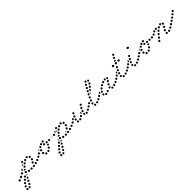

<svg xmlns="http://www.w3.org/2000/svg" viewBox="429 -2360 4465 4465"><g transform="rotate(-45 2661.0 -128.0)"><path d="M48 294Q48 294 48 295Q48 295 48 295Q51 299 56 302Q60 304 65 305Q70 306 75 305Q80 303 84 300Q92 294 94 283Q95 273 89 265Q86 261 82 258Q77 256 73 255Q68 254 63 256Q58 257 54 260H53Q52 261 51 262Q50 263 50 264Q51 269 51 275Q51 285 48 294ZM14 252Q4 248 -6 252Q-15 255 -19 265Q-24 274 -20 284Q-20 285 -19 285Q-18 290 -14 294Q-11 297 -6 299Q-1 301 4 301Q9 301 13 299Q23 295 27 286Q31 276 27 266Q27 266 27 266Q23 257 14 252ZM95 228Q97 238 105 244Q109 247 114 248Q119 249 124 248Q129 247 133 244Q137 241 140 237V236Q146 228 144 218Q142 207 133 202Q125 196 115 198Q105 200 99 209H98Q93 218 95 228ZM44 195Q41 185 32 180Q23 175 13 178Q3 181 -2 190L-3 191Q-5 196 -5 201Q-6 205 -4 210Q-3 215 0 219Q3 223 8 225Q17 230 27 227Q37 224 41 215L42 214Q47 205 44 195ZM132 164Q135 174 145 178Q154 183 164 180Q174 176 178 167L179 166Q183 157 180 147Q177 137 167 133Q158 128 148 131Q138 135 134 144L133 145Q129 154 132 164ZM87 146Q88 141 88 136Q87 131 85 127Q82 122 78 119Q70 113 60 114Q50 115 43 123V124Q40 128 38 132Q37 137 37 142Q38 147 40 152Q43 156 47 159Q55 165 65 164Q75 163 82 155V154Q85 151 87 146ZM214 79Q217 89 213 98L212 99Q208 108 198 111Q188 114 179 110Q170 105 166 95Q163 86 168 77Q168 77 168 77Q178 77 187 73Q195 70 201 64Q201 64 201 64Q202 64 202 64Q211 69 214 79ZM138 92Q140 87 140 82Q140 77 138 73Q136 68 132 64Q125 57 114 57Q104 57 97 65H96Q89 73 89 83Q89 93 96 101Q104 108 114 108Q124 108 132 100Q136 96 138 92ZM194 29Q194 18 187 11Q184 7 179 6Q175 4 170 3Q165 3 160 5Q155 7 152 11H151Q144 18 144 29Q144 39 151 47Q154 50 159 52Q163 54 168 54Q173 54 178 52Q183 50 186 47L187 46Q194 39 194 29ZM215 42Q219 44 224 44Q228 44 232 42Q237 41 241 38Q245 34 247 30V29Q249 26 249 23Q250 20 250 17Q248 16 247 16Q245 17 242 18Q234 22 224 22Q220 22 216 22Q217 25 217 29Q217 36 215 42ZM44 17Q48 7 45 -3Q44 -7 40 -11Q37 -15 33 -17Q28 -19 23 -20Q18 -20 14 -18L8 -17Q-2 -14 -6 -4Q-11 5 -8 15Q-5 25 5 29Q14 34 24 31L29 29Q39 26 44 17ZM428 24Q435 16 435 6Q435 1 433 -3Q431 -8 428 -12Q424 -15 419 -17Q415 -19 410 -19H407Q397 -19 390 -11Q382 -4 382 7Q383 11 384 16Q386 21 390 24Q393 28 398 29Q403 31 408 31H410Q421 31 428 24ZM502 23Q506 20 509 17Q513 13 514 8Q515 3 515 -2Q514 -7 512 -11Q509 -16 505 -19Q501 -22 497 -23Q492 -24 487 -24H484Q474 -22 468 -14Q461 -6 463 4Q463 9 466 14Q468 18 472 21Q476 24 481 25Q485 27 490 26H493Q498 25 502 23ZM336 25Q340 24 345 21Q349 18 351 14Q354 10 355 5Q357 -5 351 -13Q345 -22 335 -24H332Q327 -25 322 -24Q317 -23 313 -20Q309 -17 307 -13Q304 -9 303 -4Q301 6 307 15Q313 23 323 25H326Q331 26 336 25ZM590 -3Q595 -12 592 -22Q591 -27 588 -31Q585 -35 580 -37Q576 -40 571 -40Q566 -41 561 -40L559 -39Q549 -36 544 -27Q539 -18 542 -8Q543 -3 546 1Q549 5 553 7Q558 9 563 10Q568 11 572 9H575Q585 6 590 -3ZM119 -13Q123 -17 124 -21Q126 -26 125 -31Q125 -36 123 -40Q118 -50 108 -53Q98 -56 89 -51L84 -49Q75 -44 72 -34Q68 -24 73 -15Q78 -6 88 -3Q98 1 107 -4L112 -7Q116 -9 119 -13ZM248 -7Q252 -5 257 -5Q262 -5 267 -7Q272 -9 275 -12Q279 -16 281 -20Q283 -25 283 -30Q283 -35 281 -39Q279 -44 276 -48Q275 -48 275 -49Q271 -52 267 -55Q262 -57 257 -57Q252 -57 248 -56Q243 -54 239 -51Q232 -44 231 -33Q230 -23 237 -15Q239 -14 240 -13Q243 -9 248 -7ZM661 -23Q665 -26 667 -31Q669 -36 669 -41Q669 -46 667 -50Q663 -60 654 -64Q644 -68 635 -64L632 -63Q628 -61 624 -58Q621 -55 619 -50Q617 -45 617 -40Q617 -35 618 -31Q622 -21 632 -17Q641 -13 651 -17L653 -18Q658 -20 661 -23ZM189 -58V-59Q193 -63 198 -66Q198 -66 198 -67Q198 -68 199 -69Q199 -74 198 -79Q197 -84 194 -88Q189 -97 178 -98Q168 -100 160 -94L155 -91Q151 -88 148 -84Q146 -80 145 -75Q144 -70 145 -65Q146 -60 149 -56Q154 -48 164 -46Q173 -44 182 -49Q185 -54 189 -58ZM736 -63Q739 -68 740 -72Q740 -77 739 -82Q738 -87 736 -91Q730 -100 720 -102Q709 -103 701 -98L699 -96Q695 -93 692 -89Q689 -85 689 -80Q688 -75 689 -70Q690 -66 693 -62Q698 -53 709 -51Q719 -49 727 -55L729 -56Q733 -59 736 -63ZM502 -83Q501 -78 501 -73Q502 -69 504 -64Q506 -60 510 -57Q518 -50 529 -51Q539 -52 545 -60L546 -61Q549 -64 551 -69Q552 -74 552 -79Q551 -84 549 -88Q546 -93 543 -96Q535 -102 524 -101Q514 -100 507 -92Q504 -88 502 -83ZM256 -98 257 -99Q260 -102 264 -105Q269 -107 274 -107Q279 -107 284 -106Q288 -104 292 -101Q300 -94 300 -84Q301 -73 294 -66V-65Q293 -64 293 -64Q292 -64 292 -63Q292 -63 292 -63Q292 -63 292 -63L291 -64Q285 -70 277 -75Q268 -79 259 -79Q254 -80 250 -79Q250 -84 251 -89Q253 -94 256 -98ZM213 -125Q213 -135 221 -142L225 -146Q229 -149 234 -151Q238 -152 243 -152Q246 -152 249 -151Q252 -150 255 -148Q252 -145 250 -141V-140Q246 -132 245 -123Q245 -121 245 -118Q242 -116 240 -114L239 -113Q234 -107 231 -99Q227 -100 224 -102Q221 -104 219 -107Q212 -115 213 -125ZM349 -132Q351 -137 351 -142Q350 -146 348 -151Q346 -155 342 -159Q335 -166 324 -165Q314 -165 307 -157L306 -156Q303 -153 301 -148Q300 -143 300 -138Q300 -133 302 -129Q305 -124 308 -121Q316 -114 326 -115Q337 -115 344 -123Q347 -127 349 -132ZM543 -140Q543 -135 545 -130Q547 -125 550 -122Q554 -119 559 -117Q568 -113 578 -117Q587 -121 591 -131V-132Q593 -136 593 -141Q593 -146 591 -151Q589 -155 585 -159Q582 -162 577 -164Q568 -168 558 -164Q549 -160 545 -150L544 -149Q543 -145 543 -140ZM403 -183Q405 -187 405 -192Q406 -197 404 -202Q403 -206 399 -210Q393 -218 382 -219Q372 -220 364 -213L363 -212Q360 -209 357 -205Q355 -200 355 -195Q354 -190 356 -186Q357 -181 361 -177Q367 -169 378 -168Q388 -168 396 -174L397 -175Q400 -178 403 -183ZM305 -183Q303 -182 302 -181Q301 -186 301 -190Q302 -195 304 -199V-200Q309 -208 318 -212Q327 -215 336 -212Q333 -205 332 -197Q332 -192 333 -187Q328 -188 323 -188Q313 -187 305 -183ZM552 -199Q555 -195 560 -193Q564 -191 569 -190Q574 -190 579 -192Q589 -195 593 -204Q598 -213 595 -223L594 -224Q593 -229 589 -232Q586 -236 582 -238Q577 -241 572 -241Q567 -241 563 -240Q553 -236 548 -227Q544 -218 547 -208V-207Q549 -203 552 -199ZM462 -223Q465 -226 467 -231Q468 -236 468 -241Q467 -246 465 -250Q460 -259 450 -262Q440 -265 431 -260H430Q421 -255 418 -245Q415 -235 420 -226Q425 -217 435 -214Q445 -211 454 -216H455Q459 -219 462 -223ZM337 -249Q334 -258 338 -268H339Q343 -278 353 -281Q363 -284 372 -279Q382 -275 385 -265Q388 -255 383 -246V-245Q382 -244 382 -243Q381 -242 381 -241Q373 -241 365 -239Q358 -237 353 -233Q352 -233 351 -233Q350 -234 349 -234Q340 -239 337 -249ZM515 -235H514Q509 -235 504 -237Q500 -239 496 -243Q493 -247 491 -251Q489 -256 490 -261Q490 -271 497 -278Q505 -286 515 -285H516Q526 -285 533 -278Q541 -270 540 -260Q540 -258 540 -255Q539 -253 539 -251Q533 -246 529 -240Q526 -237 522 -236Q519 -235 515 -235Z M910 22Q920 18 923 9Q925 4 925 -1Q925 -6 923 -11Q921 -15 917 -19Q914 -22 909 -24Q909 -24 908 -24Q904 -26 899 -26Q894 -26 889 -24Q885 -22 881 -19Q878 -15 876 -11Q872 -1 876 8Q880 18 889 22Q890 22 891 23Q901 26 910 22ZM994 10Q997 6 999 1Q1001 -4 1000 -8Q1000 -13 998 -18Q993 -27 984 -31Q974 -34 965 -30L963 -29Q959 -27 956 -23Q952 -19 951 -15Q949 -10 949 -5Q949 0 952 4Q956 14 966 17Q976 21 985 16L986 15Q991 13 994 10ZM1059 -48Q1061 -53 1060 -58Q1060 -63 1057 -68Q1055 -72 1051 -75Q1043 -82 1033 -81Q1023 -80 1016 -72L1015 -71Q1012 -67 1010 -62Q1009 -57 1009 -52Q1010 -48 1012 -43Q1015 -39 1018 -36Q1026 -29 1037 -30Q1047 -31 1054 -39V-40Q1058 -44 1059 -48ZM840 -40Q848 -34 859 -35Q864 -36 868 -38Q872 -41 875 -45Q878 -48 880 -53Q881 -58 880 -63V-64Q879 -75 871 -81Q862 -87 852 -86Q847 -85 843 -83Q839 -80 836 -76Q832 -72 831 -68Q830 -63 831 -58V-57Q832 -46 840 -40ZM740 -73Q742 -83 736 -92Q733 -96 729 -99Q725 -101 720 -102Q715 -103 710 -102Q706 -101 701 -98V-97Q692 -92 690 -81Q689 -71 695 -63Q700 -54 711 -52Q721 -51 729 -57H730Q739 -63 740 -73ZM800 -109Q802 -113 803 -118Q804 -123 803 -127Q802 -132 799 -136Q793 -145 783 -147Q772 -148 764 -142H763Q755 -136 753 -125Q751 -115 757 -107Q760 -103 765 -100Q769 -97 774 -97Q779 -96 783 -97Q788 -98 792 -101L793 -102Q797 -104 800 -109ZM1097 -114V-115Q1098 -119 1098 -122Q1098 -126 1097 -130Q1091 -129 1085 -129L1084 -130Q1075 -130 1067 -135Q1061 -137 1056 -142Q1054 -140 1052 -137Q1051 -134 1050 -131H1049V-130Q1046 -120 1050 -111Q1055 -102 1065 -98Q1069 -97 1074 -97Q1079 -97 1084 -99Q1088 -102 1091 -105Q1095 -109 1096 -114ZM844 -126Q848 -116 858 -113Q862 -111 867 -111Q872 -111 877 -113Q881 -116 885 -119Q888 -123 890 -127V-129Q894 -138 889 -148Q885 -157 875 -161Q866 -165 856 -160Q847 -156 843 -146V-145Q839 -135 844 -126ZM1255 -148Q1259 -150 1263 -153Q1266 -157 1268 -161Q1270 -166 1270 -171Q1270 -181 1263 -189Q1256 -196 1245 -196H1244Q1239 -196 1234 -194Q1230 -192 1226 -189Q1223 -185 1221 -181Q1219 -176 1219 -171Q1219 -166 1221 -161Q1223 -157 1226 -153Q1230 -150 1234 -148Q1239 -146 1244 -146H1245Q1250 -146 1255 -148ZM1185 -154Q1192 -161 1193 -171Q1193 -176 1191 -181Q1189 -186 1186 -189Q1182 -193 1178 -195Q1173 -197 1168 -197H1167Q1157 -198 1149 -190Q1141 -183 1141 -173Q1141 -168 1143 -163Q1145 -159 1148 -155Q1151 -151 1156 -149Q1160 -147 1165 -147H1167Q1177 -147 1185 -154ZM831 -169Q838 -177 847 -181Q853 -183 859 -184Q856 -187 852 -189Q849 -191 845 -191Q840 -192 835 -191Q830 -190 826 -187V-186Q817 -180 816 -170Q814 -160 820 -152Q820 -151 820 -151Q821 -151 821 -150Q821 -152 822 -153V-154Q825 -163 831 -169ZM1106 -157Q1114 -164 1115 -174Q1115 -179 1114 -184Q1112 -189 1109 -193Q1106 -196 1102 -199Q1097 -201 1092 -202H1091Q1081 -203 1073 -196Q1065 -189 1064 -179Q1063 -174 1065 -169Q1066 -165 1069 -161Q1072 -157 1077 -155Q1081 -152 1086 -152H1088Q1098 -151 1106 -157ZM1026 -167Q1035 -172 1037 -182Q1039 -187 1038 -192Q1037 -197 1035 -201Q1032 -206 1029 -209Q1025 -212 1020 -213L1018 -214Q1009 -216 1000 -211Q990 -206 988 -196Q986 -191 987 -186Q988 -181 990 -177Q993 -173 996 -170Q1000 -167 1005 -165H1007Q1017 -162 1026 -167ZM882 -201Q882 -191 890 -184Q897 -177 908 -177Q918 -178 925 -185L926 -186Q929 -190 931 -194Q932 -198 932 -203Q926 -209 922 -217Q920 -221 919 -225Q911 -229 903 -228Q895 -226 889 -220L888 -219Q881 -211 882 -201ZM942 -227Q938 -236 941 -246Q942 -247 942 -248Q944 -253 947 -256Q951 -260 955 -262Q960 -264 965 -264Q970 -264 974 -262Q984 -259 988 -250Q992 -241 989 -231Q989 -231 988 -231Q980 -226 974 -218Q972 -216 971 -213Q967 -212 964 -213Q960 -213 957 -214Q947 -217 942 -227ZM1009 -258Q1009 -258 1009 -258Q1009 -260 1009 -261Q1009 -263 1010 -265Q1013 -274 1022 -279Q1031 -284 1041 -281Q1042 -281 1043 -280Q1053 -277 1058 -268Q1062 -258 1059 -249Q1056 -241 1049 -236Q1043 -231 1034 -232Q1030 -234 1026 -235H1024Q1022 -236 1020 -236Q1018 -238 1016 -240Q1014 -242 1013 -244Q1012 -251 1009 -258Z M1163 288Q1162 290 1162 292Q1162 292 1162 292Q1162 293 1162 293Q1169 301 1179 302Q1189 303 1197 297L1198 296Q1202 293 1204 289Q1207 284 1207 280Q1208 275 1206 270Q1205 265 1202 261Q1195 253 1185 252Q1175 251 1167 257L1166 258Q1165 259 1164 259Q1164 260 1163 261Q1164 265 1164 268Q1166 278 1163 288ZM1133 255Q1129 252 1124 250Q1124 250 1124 250Q1124 250 1124 250Q1122 250 1121 249Q1117 249 1113 249Q1109 250 1105 252Q1101 254 1098 258Q1094 262 1093 267Q1091 272 1092 277Q1092 281 1095 286Q1095 286 1095 287Q1101 296 1111 299Q1120 302 1130 297Q1134 294 1137 290Q1140 286 1141 282Q1143 277 1142 272Q1141 267 1139 263Q1139 262 1139 262Q1137 258 1133 255ZM1208 224Q1210 235 1218 241Q1222 244 1227 245Q1232 246 1237 245Q1242 245 1246 242Q1250 239 1253 235H1254Q1257 231 1258 226Q1259 221 1258 216Q1257 211 1255 207Q1252 203 1248 200Q1240 194 1230 195Q1219 197 1213 205V206Q1207 214 1208 224ZM1158 207Q1158 202 1157 197Q1156 192 1153 188Q1150 184 1146 181Q1142 179 1137 178Q1132 177 1127 178Q1122 179 1118 182Q1114 185 1112 189L1111 190Q1106 199 1108 209Q1110 219 1119 225Q1128 230 1138 228Q1148 225 1154 217V216Q1157 212 1158 207ZM1251 163Q1253 173 1262 178Q1266 181 1271 181Q1276 182 1281 181Q1286 180 1290 177Q1294 174 1297 170V169Q1302 160 1300 150Q1297 140 1289 135Q1280 129 1270 132Q1260 134 1254 143V144Q1249 153 1251 163ZM1204 140Q1204 130 1196 123Q1192 120 1187 118Q1183 117 1178 117Q1173 117 1168 120Q1164 122 1161 126H1160Q1153 134 1154 144Q1155 155 1163 162Q1166 165 1171 166Q1176 168 1181 168Q1186 167 1190 165Q1195 163 1198 159V158Q1205 151 1204 140ZM1289 97Q1292 107 1301 112Q1311 117 1320 114Q1330 111 1335 102H1336Q1341 93 1338 83Q1335 73 1326 68Q1324 67 1322 66Q1320 65 1318 65Q1312 71 1304 75Q1298 77 1292 78Q1287 87 1289 97ZM1255 95Q1257 90 1256 85Q1256 80 1254 76Q1252 71 1249 68Q1241 61 1231 61Q1221 61 1213 68V69Q1206 77 1206 87Q1206 97 1214 104Q1221 112 1231 111Q1242 111 1249 104V103Q1253 99 1255 95ZM1310 31Q1310 20 1302 13Q1295 6 1285 6Q1274 6 1267 13L1266 14Q1259 21 1259 32Q1259 42 1267 49Q1274 57 1285 56Q1295 56 1302 49L1303 48Q1310 41 1310 31ZM1339 24Q1335 24 1332 24Q1332 27 1332 30Q1332 35 1331 40Q1333 42 1334 43Q1336 44 1338 45Q1347 50 1357 46Q1367 43 1371 34H1372V33Q1373 30 1374 27Q1375 23 1374 20Q1368 19 1362 17Q1360 18 1357 20Q1348 24 1339 24ZM1550 30Q1557 23 1557 12Q1557 7 1555 3Q1553 -2 1549 -5Q1546 -9 1541 -10Q1537 -12 1532 -12H1528Q1518 -12 1511 -4Q1504 3 1504 13Q1504 18 1506 23Q1508 28 1511 31Q1515 34 1520 36Q1524 38 1529 38H1532Q1543 38 1550 30ZM1456 31Q1460 30 1465 27Q1469 25 1472 21Q1474 16 1476 12Q1478 1 1472 -7Q1467 -16 1456 -18L1453 -19Q1448 -20 1444 -19Q1439 -18 1434 -15Q1430 -13 1427 -9Q1425 -5 1424 0Q1421 10 1427 19Q1433 28 1443 30L1446 31Q1451 32 1456 31ZM1614 30 1617 29Q1622 28 1626 26Q1630 23 1633 19Q1636 15 1637 10Q1638 5 1638 0Q1636 -10 1627 -16Q1619 -22 1609 -20L1606 -19Q1595 -18 1589 -9Q1583 -1 1585 9Q1587 20 1595 26Q1604 32 1614 30ZM1714 -2Q1719 -11 1716 -21Q1715 -25 1712 -29Q1709 -33 1704 -36Q1700 -38 1695 -39Q1690 -39 1685 -38L1682 -37Q1672 -34 1667 -25Q1662 -16 1665 -6Q1666 -1 1670 3Q1673 7 1677 9Q1681 11 1686 12Q1691 13 1696 11L1699 10Q1709 7 1714 -2ZM1315 -13Q1313 -18 1313 -23Q1312 -28 1314 -33Q1316 -37 1320 -41Q1323 -44 1326 -46Q1329 -48 1332 -48Q1329 -40 1329 -31Q1328 -21 1332 -12Q1335 -5 1340 1Q1335 2 1330 0Q1324 -2 1320 -5Q1317 -9 1315 -13ZM1369 -4Q1374 -3 1379 -3Q1384 -3 1388 -5Q1393 -7 1396 -10Q1403 -18 1403 -28Q1403 -39 1396 -46Q1395 -47 1394 -47Q1390 -51 1386 -53Q1381 -55 1376 -55Q1371 -55 1367 -53Q1362 -51 1359 -48Q1355 -44 1353 -40Q1351 -35 1351 -30Q1351 -25 1353 -21Q1355 -16 1358 -13Q1360 -11 1361 -10Q1365 -6 1369 -4ZM1787 -22Q1790 -26 1792 -30Q1794 -35 1794 -40Q1794 -45 1792 -49Q1788 -59 1779 -63Q1769 -67 1760 -63L1757 -62Q1752 -60 1749 -57Q1745 -53 1743 -49Q1741 -44 1741 -39Q1741 -34 1743 -30Q1747 -20 1756 -16Q1766 -12 1775 -16L1778 -17Q1783 -19 1787 -22ZM1565 -21Q1564 -29 1567 -35Q1570 -42 1576 -46Q1580 -49 1585 -50Q1590 -51 1595 -50Q1599 -49 1602 -47Q1606 -46 1609 -43Q1607 -42 1605 -42H1602Q1593 -40 1585 -35Q1577 -30 1571 -22Q1570 -20 1568 -18Q1567 -20 1565 -21Q1565 -21 1565 -21ZM1863 -64Q1865 -68 1866 -73Q1867 -78 1866 -82Q1865 -87 1862 -91Q1856 -100 1846 -101Q1835 -103 1827 -97Q1826 -96 1825 -96Q1816 -90 1814 -80Q1813 -69 1818 -61Q1821 -57 1825 -54Q1829 -51 1834 -50Q1839 -49 1844 -50Q1849 -51 1853 -54Q1855 -55 1856 -56Q1860 -59 1863 -64ZM1622 -84Q1621 -79 1621 -74Q1622 -69 1624 -65Q1626 -60 1630 -57Q1634 -54 1639 -53Q1643 -51 1648 -52Q1653 -52 1658 -55Q1662 -57 1665 -61L1666 -62Q1672 -70 1671 -80Q1670 -90 1662 -97Q1654 -103 1644 -102Q1634 -101 1627 -93V-92Q1623 -89 1622 -84ZM1366 -88Q1368 -93 1371 -96L1372 -97Q1379 -105 1389 -105Q1399 -106 1407 -99Q1415 -92 1415 -82Q1416 -72 1409 -64Q1403 -70 1395 -73Q1386 -77 1377 -77Q1371 -78 1365 -76Q1365 -77 1365 -77Q1365 -78 1365 -78Q1365 -83 1366 -88ZM1466 -139Q1465 -150 1457 -157Q1450 -163 1439 -163Q1429 -162 1422 -155L1421 -154Q1414 -146 1415 -136Q1416 -126 1423 -119Q1431 -112 1441 -112Q1452 -113 1459 -121Q1466 -129 1466 -139ZM1662 -132Q1666 -122 1676 -119Q1681 -117 1686 -117Q1691 -118 1695 -120Q1700 -122 1703 -125Q1706 -129 1708 -134Q1712 -144 1708 -154Q1703 -163 1694 -167Q1684 -170 1675 -166Q1665 -161 1662 -152L1661 -151Q1658 -141 1662 -132ZM1228 -153Q1221 -161 1221 -171Q1221 -181 1228 -189Q1236 -196 1246 -196H1250Q1260 -196 1268 -189Q1275 -181 1275 -171Q1275 -161 1268 -153Q1261 -146 1250 -146H1246Q1236 -146 1228 -153ZM1347 -159Q1351 -162 1354 -166Q1357 -170 1357 -175Q1358 -180 1357 -185Q1355 -195 1346 -200Q1338 -206 1327 -204L1323 -203Q1318 -202 1314 -199Q1310 -196 1308 -192Q1305 -188 1304 -183Q1303 -178 1304 -173Q1307 -163 1315 -157Q1324 -152 1334 -154L1338 -155Q1343 -156 1347 -159ZM1520 -190Q1521 -200 1514 -208Q1507 -216 1497 -217Q1487 -217 1479 -211L1478 -210Q1470 -203 1469 -193Q1469 -183 1475 -175Q1482 -167 1493 -166Q1503 -165 1511 -172V-173Q1519 -180 1520 -190ZM1422 -182Q1422 -185 1422 -189Q1423 -192 1424 -195V-196Q1428 -204 1435 -208Q1443 -212 1451 -211Q1448 -203 1447 -195Q1447 -190 1447 -185Q1443 -186 1438 -185Q1430 -185 1422 -182ZM1414 -220Q1420 -225 1426 -229Q1421 -234 1413 -234Q1405 -235 1398 -231L1395 -229Q1386 -225 1383 -215Q1380 -205 1385 -196Q1387 -191 1391 -188Q1395 -185 1400 -184Q1399 -185 1400 -187Q1400 -196 1404 -204V-205Q1408 -213 1414 -220ZM1676 -194Q1686 -190 1696 -194Q1705 -197 1710 -207Q1714 -216 1710 -226V-227Q1707 -236 1697 -241Q1688 -245 1678 -241Q1668 -238 1664 -228Q1660 -219 1663 -209Q1667 -199 1676 -194ZM1581 -229Q1584 -239 1579 -248Q1574 -257 1564 -260Q1554 -263 1545 -258H1544Q1540 -255 1537 -251Q1534 -247 1532 -243Q1531 -238 1532 -233Q1532 -228 1535 -224Q1537 -219 1541 -216Q1545 -213 1550 -212Q1555 -210 1559 -211Q1564 -212 1569 -214Q1578 -219 1581 -229ZM1454 -246Q1451 -256 1455 -266Q1457 -271 1461 -274Q1464 -278 1469 -279Q1474 -281 1479 -281Q1484 -281 1488 -279Q1498 -275 1501 -265Q1505 -255 1501 -246L1500 -245Q1500 -243 1499 -242Q1498 -240 1497 -239Q1488 -240 1479 -237Q1474 -235 1469 -232Q1469 -232 1468 -232Q1468 -232 1467 -233Q1458 -237 1454 -246ZM1630 -234H1629Q1619 -234 1611 -241Q1604 -249 1604 -259Q1603 -269 1611 -277Q1618 -284 1628 -284H1629Q1639 -284 1647 -277Q1654 -270 1654 -260Q1654 -258 1654 -256Q1654 -254 1653 -252Q1648 -246 1644 -239Q1641 -237 1637 -236Q1634 -234 1630 -234Z M2038 13Q2042 10 2043 5Q2045 1 2045 -4Q2045 -9 2043 -14Q2039 -23 2030 -27Q2020 -31 2011 -27H2010Q2005 -25 2001 -21Q1998 -18 1996 -13Q1994 -8 1994 -3Q1994 2 1996 6Q2000 16 2010 19Q2020 23 2029 19H2030Q2035 17 2038 13ZM1951 20Q1961 18 1967 10Q1973 1 1971 -9Q1969 -19 1960 -25Q1960 -25 1960 -25Q1956 -28 1951 -29Q1946 -30 1941 -29Q1936 -29 1932 -26Q1928 -23 1925 -19Q1922 -15 1921 -10Q1920 -5 1921 -1Q1921 4 1924 9Q1927 13 1931 16Q1931 16 1932 17Q1941 22 1951 20ZM2249 14Q2253 10 2255 6Q2257 1 2258 -3Q2258 -8 2256 -13Q2253 -23 2243 -27Q2234 -32 2224 -28H2223Q2218 -26 2215 -23Q2211 -19 2209 -15Q2207 -10 2207 -6Q2206 -1 2208 4Q2212 14 2221 18Q2230 23 2240 19H2241Q2246 17 2249 14ZM2166 -2Q2161 -4 2157 -7Q2154 -11 2152 -15Q2149 -20 2149 -25V-26Q2149 -36 2155 -44Q2162 -51 2173 -52Q2178 -52 2182 -51Q2187 -49 2191 -46Q2193 -44 2194 -42Q2196 -39 2197 -37Q2192 -31 2189 -25Q2184 -16 2184 -6Q2184 -4 2184 -3Q2182 -2 2180 -2Q2178 -1 2175 -1Q2170 -1 2166 -2ZM2327 -29Q2330 -39 2325 -48Q2322 -53 2319 -56Q2315 -59 2310 -61Q2305 -62 2300 -62Q2295 -61 2291 -59L2290 -58Q2281 -53 2278 -43Q2275 -34 2280 -24Q2285 -15 2294 -12Q2304 -9 2314 -14V-15Q2324 -19 2327 -29ZM2107 -33Q2110 -37 2110 -42Q2111 -47 2110 -52Q2108 -56 2105 -60Q2099 -68 2089 -70Q2078 -71 2070 -65L2069 -64Q2061 -58 2060 -47Q2059 -37 2065 -29Q2071 -21 2082 -19Q2092 -18 2100 -25H2101Q2105 -28 2107 -33ZM1918 -64Q1913 -73 1916 -83L1917 -84Q1920 -94 1929 -99Q1938 -103 1948 -100Q1958 -97 1963 -88Q1968 -79 1964 -69V-68Q1962 -63 1958 -58Q1955 -54 1949 -52Q1943 -53 1937 -52Q1936 -51 1935 -51Q1934 -51 1934 -51Q1933 -52 1933 -52Q1923 -55 1918 -64ZM2390 -63Q2392 -67 2393 -72Q2394 -77 2393 -82Q2392 -87 2389 -91Q2383 -100 2373 -101Q2363 -103 2354 -97H2353Q2345 -91 2343 -81Q2341 -70 2347 -62Q2353 -53 2363 -52Q2374 -50 2382 -56H2383Q2387 -59 2390 -63ZM1866 -73Q1868 -83 1862 -92Q1860 -96 1855 -99Q1851 -101 1846 -102Q1842 -103 1837 -102Q1832 -101 1828 -98H1827Q1818 -92 1816 -82Q1815 -71 1820 -63Q1823 -59 1827 -56Q1832 -53 1836 -52Q1841 -52 1846 -53Q1851 -54 1855 -56L1856 -57Q1865 -63 1866 -73ZM2148 -120Q2147 -120 2146 -121Q2145 -121 2144 -121Q2139 -121 2134 -119Q2130 -117 2126 -114L2125 -113Q2118 -106 2118 -95Q2118 -85 2125 -78Q2130 -72 2138 -70Q2146 -69 2153 -72Q2150 -77 2148 -82Q2144 -91 2144 -100Q2144 -109 2147 -118V-119Q2148 -120 2148 -120ZM2168 -91Q2173 -81 2182 -77Q2187 -76 2192 -76Q2197 -76 2201 -78Q2206 -80 2209 -83Q2213 -87 2215 -92V-93Q2219 -102 2215 -112Q2210 -121 2201 -125Q2196 -127 2191 -127Q2186 -127 2182 -125Q2177 -123 2174 -119Q2170 -115 2168 -111V-110Q2164 -100 2168 -91ZM1878 -126Q1879 -136 1886 -143H1887Q1891 -147 1896 -148Q1901 -150 1906 -149Q1910 -149 1915 -146Q1919 -144 1922 -141Q1923 -136 1925 -131Q1926 -127 1928 -123Q1928 -123 1928 -123Q1928 -123 1928 -122Q1923 -121 1919 -119Q1910 -114 1904 -106Q1901 -103 1899 -99Q1894 -100 1890 -102Q1886 -104 1883 -108Q1877 -116 1878 -126ZM1946 -139Q1949 -129 1959 -124Q1968 -120 1978 -123Q1987 -127 1992 -136V-137Q1997 -146 1993 -156Q1990 -166 1981 -170Q1971 -175 1961 -171Q1952 -168 1947 -159V-158Q1942 -148 1946 -139ZM2199 -173Q2198 -168 2200 -163Q2201 -158 2204 -155Q2208 -151 2212 -149Q2221 -144 2231 -147Q2241 -150 2246 -159V-160Q2249 -164 2249 -169Q2249 -174 2248 -179Q2246 -184 2243 -188Q2240 -191 2236 -194Q2227 -199 2217 -195Q2207 -192 2202 -183L2201 -182Q2199 -178 2199 -173ZM1981 -209Q1984 -199 1993 -194Q2002 -188 2012 -191Q2022 -194 2027 -203V-204Q2032 -213 2029 -223Q2027 -233 2018 -238Q2009 -243 1999 -240Q1989 -238 1984 -228H1983Q1978 -218 1981 -209ZM2241 -232Q2242 -222 2250 -215Q2258 -209 2269 -210Q2279 -211 2285 -220H2286Q2292 -229 2291 -239Q2290 -249 2282 -256Q2274 -262 2263 -261Q2253 -259 2247 -251L2246 -250Q2240 -242 2241 -232Z M2514 25Q2523 21 2527 11Q2529 6 2528 1Q2528 -4 2526 -8Q2524 -13 2521 -16Q2517 -20 2512 -21Q2512 -21 2512 -21Q2503 -25 2493 -21Q2484 -17 2480 -8Q2478 -3 2478 2Q2478 7 2480 11Q2482 16 2485 19Q2489 23 2493 25Q2494 25 2494 25Q2504 29 2514 25ZM2601 7Q2606 -2 2603 -12Q2600 -22 2591 -27Q2582 -32 2572 -29H2571Q2561 -26 2556 -17Q2551 -8 2554 2Q2555 7 2558 11Q2562 14 2566 17Q2570 19 2575 20Q2580 20 2585 19H2586Q2596 16 2601 7ZM2668 -20Q2671 -24 2673 -29Q2674 -34 2673 -39Q2673 -44 2670 -48Q2668 -52 2664 -55Q2660 -58 2655 -60Q2651 -61 2646 -60Q2641 -60 2636 -57Q2627 -52 2624 -42Q2621 -32 2626 -23Q2631 -14 2641 -11Q2651 -8 2660 -14H2661Q2665 -16 2668 -20ZM2467 -43Q2463 -46 2460 -50Q2458 -54 2457 -59Q2456 -64 2457 -69V-70Q2459 -80 2467 -86Q2476 -91 2486 -89Q2491 -88 2495 -86Q2499 -83 2502 -79Q2505 -75 2506 -70Q2507 -65 2506 -60V-59Q2505 -55 2503 -52Q2501 -48 2498 -46Q2491 -45 2484 -42Q2481 -41 2479 -39Q2478 -39 2477 -39Q2477 -39 2476 -40Q2471 -41 2467 -43ZM2738 -73Q2739 -83 2733 -91Q2727 -100 2717 -102Q2707 -103 2698 -97Q2689 -91 2688 -81Q2686 -71 2692 -62Q2695 -58 2699 -55Q2703 -53 2708 -52Q2713 -51 2718 -52Q2723 -53 2727 -56Q2736 -62 2738 -73ZM2393 -73Q2395 -83 2389 -92Q2383 -100 2373 -102Q2363 -104 2354 -98V-97Q2345 -92 2343 -81Q2342 -71 2348 -63Q2353 -54 2364 -52Q2374 -51 2382 -57H2383Q2391 -63 2393 -73ZM2455 -120Q2456 -130 2450 -138Q2446 -142 2442 -145Q2438 -147 2433 -148Q2428 -148 2423 -147Q2418 -146 2414 -143V-142Q2406 -136 2404 -126Q2403 -115 2410 -107Q2413 -103 2417 -101Q2421 -98 2426 -98Q2431 -97 2436 -99Q2441 -100 2445 -103Q2453 -110 2455 -120ZM2481 -127Q2485 -118 2495 -114Q2499 -112 2504 -112Q2509 -112 2514 -114Q2518 -116 2522 -120Q2525 -123 2527 -128V-129Q2531 -138 2527 -148Q2523 -157 2513 -161Q2509 -163 2504 -163Q2499 -163 2494 -161Q2489 -159 2486 -155Q2483 -151 2481 -147V-146Q2477 -136 2481 -127ZM2511 -199Q2514 -189 2524 -184Q2528 -182 2533 -182Q2538 -182 2543 -184Q2547 -185 2551 -189Q2555 -192 2557 -196V-197Q2562 -206 2558 -216Q2555 -226 2545 -230Q2536 -235 2526 -231Q2516 -228 2512 -218Q2507 -208 2511 -199ZM2617 -293Q2620 -292 2622 -289Q2629 -282 2629 -271Q2628 -261 2621 -254H2620Q2617 -251 2614 -249Q2610 -247 2606 -247Q2609 -250 2610 -254H2611Q2615 -262 2616 -271Q2617 -281 2614 -290Q2613 -293 2612 -296Q2612 -296 2612 -296Q2615 -295 2617 -293ZM2544 -268Q2548 -258 2557 -253Q2566 -249 2576 -252Q2586 -255 2590 -264L2591 -265Q2596 -274 2592 -284Q2589 -294 2580 -298Q2576 -301 2571 -301Q2566 -301 2561 -300Q2556 -298 2553 -295Q2549 -292 2546 -288V-287Q2541 -278 2544 -268ZM2684 -326Q2684 -315 2676 -308V-307Q2669 -300 2658 -300Q2648 -300 2641 -307Q2640 -308 2639 -308Q2639 -309 2638 -310Q2643 -314 2646 -320Q2651 -328 2652 -337Q2653 -343 2652 -350Q2658 -351 2665 -350Q2671 -348 2676 -343Q2684 -336 2684 -326ZM2580 -346Q2579 -341 2580 -336Q2582 -331 2585 -327Q2588 -323 2592 -321Q2601 -316 2611 -319Q2621 -322 2626 -331H2627Q2629 -336 2630 -341Q2630 -346 2629 -350Q2627 -355 2624 -359Q2621 -363 2617 -365Q2608 -370 2598 -367Q2588 -365 2583 -356V-355Q2580 -351 2580 -346ZM2736 -383Q2735 -393 2728 -400Q2720 -407 2709 -406Q2699 -405 2692 -398V-397Q2685 -389 2686 -379Q2686 -369 2694 -362Q2702 -355 2712 -356Q2722 -356 2729 -364L2730 -365Q2737 -372 2736 -383ZM2618 -403Q2621 -393 2630 -388Q2639 -382 2649 -385Q2659 -388 2664 -397Q2669 -406 2667 -416Q2664 -426 2655 -432Q2651 -434 2646 -435Q2641 -435 2636 -434Q2631 -433 2627 -430Q2623 -427 2621 -422H2620Q2615 -413 2618 -403ZM2783 -445Q2781 -456 2773 -461Q2764 -467 2754 -465Q2744 -464 2738 -455L2737 -454Q2732 -446 2734 -436Q2735 -425 2744 -420Q2753 -414 2763 -416Q2773 -418 2779 -426V-427Q2785 -435 2783 -445ZM2656 -469Q2659 -459 2668 -454Q2677 -449 2687 -452Q2697 -454 2702 -463V-464Q2707 -473 2704 -483Q2702 -493 2693 -498Q2684 -503 2674 -500Q2664 -498 2659 -489L2658 -488Q2653 -479 2656 -469ZM2798 -531Q2789 -537 2779 -536Q2777 -535 2776 -535Q2774 -534 2773 -534Q2772 -531 2772 -528Q2770 -518 2764 -510Q2762 -507 2759 -504Q2762 -495 2770 -489Q2778 -484 2788 -486Q2798 -487 2804 -496Q2810 -504 2808 -515Q2806 -525 2798 -531ZM2704 -551Q2701 -547 2700 -542Q2699 -537 2700 -532Q2701 -527 2704 -523Q2707 -519 2711 -516Q2715 -513 2720 -512Q2724 -511 2729 -512Q2734 -513 2738 -516H2739Q2743 -519 2746 -523Q2749 -527 2750 -532Q2751 -537 2750 -542Q2749 -547 2746 -551Q2740 -560 2730 -562Q2720 -564 2712 -558H2711Q2707 -555 2704 -551Z M2873 30Q2878 28 2881 24Q2885 20 2886 16Q2888 11 2888 6Q2887 -4 2880 -11Q2872 -18 2862 -18H2861Q2851 -17 2844 -10Q2837 -2 2838 8Q2838 13 2840 18Q2842 22 2846 26Q2849 29 2854 31Q2859 32 2864 32Q2869 32 2873 30ZM3077 28Q3081 27 3085 23Q3089 20 3091 16Q3093 11 3094 6Q3095 -4 3088 -12Q3081 -20 3071 -21H3070Q3065 -21 3061 -19Q3056 -18 3052 -15Q3048 -11 3046 -7Q3044 -3 3044 2Q3043 13 3049 21Q3056 28 3066 29H3067Q3072 30 3077 28ZM3159 11Q3163 7 3165 3Q3168 -2 3168 -7Q3168 -12 3167 -16Q3164 -26 3154 -31Q3145 -35 3135 -32Q3130 -30 3126 -27Q3123 -24 3120 -19Q3118 -15 3118 -10Q3117 -5 3119 0Q3122 9 3131 14Q3141 19 3151 15Q3156 14 3159 11ZM2959 -8Q2962 -18 2957 -27Q2954 -31 2951 -34Q2947 -37 2942 -39Q2937 -40 2932 -40Q2927 -39 2923 -37Q2913 -32 2910 -22Q2907 -12 2912 -3Q2915 2 2919 5Q2922 8 2927 9Q2932 11 2937 10Q2942 10 2946 7H2947Q2956 2 2959 -8ZM2792 -12Q2785 -19 2784 -30Q2784 -35 2786 -40Q2787 -44 2791 -48Q2794 -52 2799 -54Q2803 -56 2808 -56Q2819 -56 2826 -49Q2834 -42 2834 -32Q2834 -32 2834 -31Q2834 -31 2834 -31Q2831 -28 2828 -25Q2821 -18 2818 -8Q2817 -8 2817 -7Q2816 -6 2814 -6Q2812 -6 2810 -6Q2800 -5 2792 -12ZM3232 -22Q3235 -26 3237 -30Q3238 -35 3238 -40Q3237 -45 3235 -49Q3233 -54 3229 -57Q3225 -60 3220 -62Q3216 -63 3211 -63Q3206 -63 3201 -60Q3192 -55 3189 -46Q3185 -36 3190 -26Q3192 -22 3196 -19Q3200 -16 3205 -14Q3209 -13 3214 -13Q3219 -13 3224 -16Q3229 -18 3232 -22ZM3013 -24Q3008 -27 3006 -31Q3003 -35 3002 -40Q3001 -45 3002 -50Q3005 -60 3013 -66Q3022 -72 3032 -69Q3037 -68 3041 -65Q3045 -63 3048 -58Q3051 -54 3051 -50Q3052 -45 3051 -40Q3044 -37 3038 -32Q3031 -27 3027 -20Q3026 -20 3024 -20Q3023 -20 3021 -20Q3017 -21 3013 -24ZM3302 -73Q3304 -83 3298 -91Q3295 -95 3291 -98Q3287 -101 3282 -101Q3277 -102 3272 -101Q3267 -100 3263 -97Q3255 -91 3253 -81Q3251 -71 3257 -62Q3260 -58 3264 -55Q3268 -53 3273 -52Q3278 -51 3283 -52Q3288 -53 3292 -56Q3301 -62 3302 -73ZM2727 -57H2728Q2732 -60 2734 -64Q2737 -68 2738 -73Q2739 -78 2738 -83Q2737 -87 2734 -92Q2728 -100 2718 -102Q2708 -104 2699 -98Q2695 -95 2692 -90Q2689 -86 2688 -81Q2688 -76 2689 -72Q2690 -67 2692 -63Q2698 -54 2709 -52Q2719 -51 2727 -56ZM2804 -96Q2807 -86 2816 -81Q2825 -76 2835 -79Q2845 -82 2850 -91H2851Q2856 -100 2853 -110Q2850 -120 2841 -125Q2832 -130 2822 -127Q2812 -125 2807 -116V-115Q2802 -106 2804 -96ZM3034 -117Q3034 -112 3035 -107Q3036 -102 3039 -98Q3042 -94 3046 -92Q3055 -86 3065 -88Q3075 -91 3080 -100H3081Q3083 -104 3084 -109Q3085 -114 3084 -119Q3082 -124 3080 -128Q3077 -132 3072 -134Q3064 -140 3054 -137Q3043 -135 3038 -126Q3035 -122 3034 -117ZM2795 -136Q2788 -143 2780 -144Q2771 -145 2763 -140Q2758 -137 2756 -133Q2753 -129 2752 -124Q2751 -120 2751 -115Q2752 -110 2755 -106Q2759 -99 2767 -96Q2774 -93 2782 -95Q2781 -102 2782 -110Q2783 -119 2787 -127H2788Q2791 -132 2795 -136ZM2852 -162Q2851 -152 2858 -144Q2865 -137 2876 -136Q2886 -136 2894 -142V-143Q2902 -150 2902 -160Q2903 -170 2896 -178Q2889 -186 2878 -186Q2868 -187 2860 -180Q2852 -173 2852 -162ZM3076 -171Q3078 -161 3087 -155Q3095 -150 3106 -152Q3116 -154 3121 -162L3122 -163Q3127 -171 3125 -181Q3123 -192 3115 -197Q3106 -203 3096 -201Q3086 -199 3080 -190Q3074 -181 3076 -171ZM2914 -212Q2911 -202 2916 -193Q2922 -184 2932 -181Q2942 -179 2951 -184Q2955 -187 2958 -191Q2961 -195 2962 -200Q2964 -205 2963 -209Q2962 -214 2960 -219Q2954 -228 2944 -230Q2934 -233 2925 -227Q2916 -222 2914 -212ZM3116 -247V-248Q3121 -257 3131 -259Q3141 -262 3150 -257Q3154 -255 3157 -251Q3160 -247 3162 -242Q3163 -238 3162 -233Q3162 -228 3159 -223Q3156 -216 3149 -213Q3142 -209 3134 -210Q3131 -213 3127 -216Q3122 -219 3117 -221Q3113 -227 3112 -234Q3112 -241 3116 -247ZM2989 -257Q2985 -254 2983 -249Q2981 -244 2981 -239Q2981 -235 2983 -230Q2986 -220 2996 -216Q3005 -212 3015 -215V-216Q3025 -219 3029 -229Q3033 -238 3030 -248Q3026 -258 3016 -262Q3007 -266 2997 -262Q2992 -260 2989 -257ZM3080 -231H3079Q3069 -231 3062 -238Q3054 -246 3054 -256Q3054 -266 3062 -274Q3069 -281 3079 -281H3080Q3087 -281 3093 -277Q3099 -273 3102 -267Q3099 -263 3096 -258Q3091 -250 3090 -241Q3090 -237 3090 -233Q3087 -232 3085 -232Q3082 -231 3080 -231Z M3459 22Q3468 16 3470 6Q3470 1 3469 -4Q3468 -9 3465 -13Q3462 -17 3458 -20Q3454 -22 3449 -23Q3439 -25 3430 -19Q3422 -13 3420 -3Q3419 2 3421 7Q3422 12 3425 16Q3427 20 3432 23Q3436 25 3441 26Q3451 28 3459 22ZM3541 3Q3546 -6 3543 -16Q3541 -21 3538 -25Q3535 -28 3530 -31Q3526 -33 3521 -33Q3516 -34 3511 -32Q3501 -29 3496 -20Q3492 -11 3495 -1Q3496 4 3500 8Q3503 12 3507 14Q3512 16 3517 17Q3522 17 3526 15Q3536 12 3541 3ZM3599 -16Q3604 -18 3607 -22Q3610 -26 3612 -30Q3613 -35 3613 -40Q3612 -45 3610 -49Q3605 -59 3595 -62Q3585 -65 3576 -60Q3572 -58 3569 -54Q3565 -50 3564 -45Q3562 -41 3563 -36Q3563 -31 3566 -26Q3570 -17 3580 -14Q3590 -11 3599 -16ZM3380 -31Q3373 -38 3373 -49Q3373 -54 3375 -58Q3377 -63 3381 -66Q3384 -70 3389 -72Q3393 -74 3398 -74Q3403 -74 3408 -72Q3412 -70 3416 -66Q3419 -63 3421 -58Q3423 -53 3423 -49V-48Q3423 -46 3423 -44Q3422 -42 3422 -40Q3419 -39 3417 -37Q3410 -32 3405 -24Q3403 -24 3402 -24Q3400 -24 3398 -24Q3388 -24 3380 -31ZM3676 -73Q3678 -83 3672 -91Q3669 -95 3665 -98Q3661 -101 3656 -102Q3651 -102 3646 -101Q3642 -100 3638 -97H3637Q3629 -91 3627 -81Q3625 -71 3631 -63Q3634 -58 3638 -56Q3643 -53 3647 -52Q3652 -51 3657 -52Q3662 -54 3666 -56Q3675 -62 3676 -73ZM3303 -73Q3304 -83 3299 -91Q3293 -100 3282 -102Q3272 -103 3264 -98Q3255 -92 3253 -81Q3252 -71 3257 -63Q3260 -59 3265 -56Q3269 -53 3274 -52Q3279 -52 3283 -53Q3288 -54 3292 -56V-57Q3301 -62 3303 -73ZM3393 -129Q3393 -129 3392 -129Q3391 -124 3391 -119Q3392 -114 3394 -110Q3396 -105 3400 -102Q3404 -99 3408 -97Q3418 -94 3427 -99Q3436 -103 3440 -112Q3443 -122 3439 -131Q3435 -141 3425 -145Q3415 -148 3406 -144Q3396 -140 3393 -130Q3393 -130 3393 -129ZM3359 -109Q3362 -113 3363 -117Q3364 -122 3363 -127Q3362 -132 3359 -136Q3353 -145 3343 -147Q3333 -149 3324 -143Q3324 -143 3323 -142Q3323 -142 3322 -142Q3314 -135 3313 -125Q3312 -114 3319 -106Q3325 -98 3336 -97Q3346 -96 3354 -103Q3357 -106 3359 -109ZM3368 -173Q3368 -183 3375 -190Q3380 -195 3386 -197Q3392 -199 3399 -198Q3398 -195 3398 -193Q3398 -183 3401 -174Q3402 -170 3404 -167Q3400 -166 3397 -164Q3388 -160 3381 -153Q3380 -152 3380 -152Q3379 -153 3378 -153Q3377 -154 3376 -155Q3368 -162 3368 -173ZM3423 -201Q3419 -191 3422 -182Q3426 -172 3435 -168Q3444 -163 3454 -167Q3464 -170 3468 -180Q3473 -189 3469 -199Q3466 -209 3456 -213Q3447 -217 3437 -214Q3427 -210 3423 -201ZM3454 -260Q3453 -255 3455 -250Q3456 -245 3460 -241Q3463 -238 3467 -235Q3476 -231 3486 -234Q3496 -237 3501 -246Q3503 -251 3504 -256Q3504 -261 3502 -266Q3501 -270 3498 -274Q3494 -278 3490 -280Q3481 -285 3471 -282Q3461 -278 3456 -269Q3454 -265 3454 -260ZM3457 -322Q3464 -330 3464 -340Q3464 -350 3457 -358Q3449 -365 3439 -365H3431Q3421 -365 3413 -358Q3406 -350 3406 -340Q3406 -330 3413 -322Q3421 -315 3431 -315H3439Q3449 -315 3457 -322ZM3548 -322Q3555 -330 3555 -340Q3555 -350 3548 -358Q3541 -365 3530 -365H3522Q3512 -365 3504 -358Q3497 -350 3497 -340Q3497 -330 3504 -322Q3512 -315 3522 -315H3530Q3541 -315 3548 -322ZM3639 -322Q3646 -330 3646 -340Q3646 -350 3639 -358Q3632 -365 3621 -365H3613Q3603 -365 3596 -358Q3588 -350 3588 -340Q3588 -330 3596 -322Q3603 -315 3613 -315H3621Q3632 -315 3639 -322ZM3527 -402V-403Q3532 -412 3542 -415Q3552 -417 3561 -412Q3570 -407 3573 -398Q3576 -388 3571 -379V-378Q3570 -377 3568 -375Q3567 -373 3565 -372Q3565 -373 3564 -374Q3557 -381 3548 -384Q3539 -387 3530 -387H3524Q3524 -391 3524 -395Q3525 -399 3527 -402ZM3561 -450Q3563 -441 3571 -435Q3580 -430 3590 -432Q3600 -434 3606 -442Q3606 -443 3607 -443Q3607 -444 3607 -444Q3612 -453 3609 -463Q3606 -473 3597 -478Q3588 -483 3578 -480Q3568 -477 3563 -468Q3559 -460 3561 -450ZM3597 -525Q3597 -520 3598 -515Q3599 -510 3602 -506Q3605 -502 3610 -500Q3619 -495 3629 -498Q3639 -500 3644 -509V-510Q3646 -514 3647 -519Q3647 -524 3646 -529Q3645 -533 3642 -537Q3639 -541 3634 -544Q3625 -549 3615 -546Q3605 -543 3600 -534Q3598 -530 3597 -525Z M3820 34Q3825 32 3829 29Q3832 25 3834 21Q3836 16 3836 11Q3836 1 3829 -7Q3821 -14 3811 -14Q3806 -14 3801 -12Q3797 -10 3793 -7Q3790 -3 3788 1Q3786 6 3786 11Q3786 21 3793 29Q3800 36 3811 36Q3816 36 3820 34ZM3907 8Q3912 -1 3908 -11Q3907 -15 3903 -19Q3900 -23 3895 -25Q3891 -27 3886 -27Q3881 -27 3876 -26Q3866 -22 3862 -13Q3858 -3 3861 6Q3863 11 3866 15Q3869 18 3874 21Q3878 23 3883 23Q3888 23 3893 21Q3903 18 3907 8ZM3976 -29Q3979 -40 3974 -48Q3971 -53 3967 -56Q3963 -59 3958 -60Q3953 -61 3948 -60Q3943 -59 3939 -57Q3930 -52 3928 -41Q3925 -31 3931 -23Q3933 -18 3937 -15Q3941 -12 3946 -11Q3951 -10 3956 -11Q3961 -11 3965 -14Q3974 -19 3976 -29ZM3758 -16Q3753 -18 3750 -22Q3747 -26 3745 -30Q3744 -35 3744 -40Q3745 -51 3753 -57Q3761 -64 3772 -63Q3782 -62 3788 -54Q3795 -46 3794 -36Q3794 -35 3794 -35Q3794 -34 3794 -33Q3794 -33 3793 -33Q3784 -30 3777 -23Q3773 -18 3770 -13Q3769 -13 3768 -13Q3768 -13 3767 -13Q3762 -14 3758 -16ZM4040 -73Q4041 -83 4035 -91Q4033 -95 4028 -98Q4024 -101 4019 -102Q4014 -102 4010 -101Q4005 -100 4001 -97H4000Q3992 -91 3990 -81Q3988 -71 3994 -63Q3997 -58 4001 -56Q4006 -53 4011 -52Q4015 -51 4020 -52Q4025 -54 4029 -56V-57Q4038 -63 4040 -73ZM3677 -73Q3679 -83 3673 -91Q3670 -95 3666 -98Q3662 -101 3657 -102Q3652 -103 3647 -102Q3642 -100 3638 -98Q3634 -95 3631 -91Q3628 -86 3627 -81Q3627 -77 3628 -72Q3629 -67 3631 -63Q3637 -54 3648 -52Q3658 -51 3666 -56V-57Q3675 -62 3677 -73ZM3768 -101Q3771 -91 3781 -87Q3785 -85 3790 -85Q3795 -85 3800 -87Q3805 -88 3808 -92Q3812 -95 3814 -100Q3818 -109 3814 -119Q3810 -129 3801 -133Q3791 -137 3782 -133Q3772 -130 3768 -120Q3764 -110 3768 -101ZM3737 -119Q3739 -129 3732 -137Q3726 -146 3716 -147Q3705 -148 3697 -142Q3693 -139 3691 -134Q3688 -130 3688 -125Q3687 -120 3688 -115Q3690 -111 3693 -107Q3699 -99 3709 -97Q3719 -96 3728 -102Q3736 -109 3737 -119ZM3747 -171Q3748 -182 3756 -188Q3760 -191 3765 -193Q3769 -194 3774 -194Q3776 -193 3777 -193Q3779 -193 3780 -192Q3779 -188 3778 -184Q3777 -174 3779 -164Q3780 -160 3782 -157Q3778 -156 3774 -154Q3766 -151 3760 -146Q3758 -148 3756 -149Q3754 -151 3752 -153Q3746 -161 3747 -171ZM3801 -170Q3804 -160 3813 -155Q3822 -150 3832 -153Q3842 -156 3847 -165Q3852 -174 3849 -184Q3847 -194 3838 -199Q3829 -204 3819 -201Q3809 -198 3803 -189Q3798 -180 3801 -170ZM3840 -246Q3839 -241 3840 -236Q3841 -231 3844 -227Q3847 -223 3851 -220Q3855 -218 3860 -217Q3865 -216 3870 -217Q3874 -218 3879 -220Q3883 -223 3885 -227H3886Q3888 -232 3889 -236Q3890 -241 3889 -246Q3888 -251 3885 -255Q3883 -259 3878 -262Q3874 -265 3869 -266Q3865 -267 3860 -266Q3855 -265 3851 -262Q3847 -259 3844 -255Q3841 -251 3840 -246ZM3999 -413Q4005 -406 4005 -396Q4005 -386 3998 -378Q3990 -371 3980 -371Q3972 -371 3965 -374Q3958 -376 3952 -381Q3945 -388 3944 -398Q3943 -408 3949 -416Q3955 -424 3965 -425Q3974 -426 3982 -421Q3992 -420 3999 -413Z M4210 22Q4220 18 4223 9Q4225 4 4225 -1Q4225 -6 4223 -11Q4221 -15 4217 -19Q4214 -22 4209 -24Q4209 -24 4208 -24Q4204 -26 4199 -26Q4194 -26 4189 -24Q4185 -22 4181 -19Q4178 -15 4176 -11Q4172 -1 4176 8Q4180 18 4189 22Q4190 22 4191 23Q4201 26 4210 22ZM4294 10Q4297 6 4299 1Q4301 -4 4300 -8Q4300 -13 4298 -18Q4293 -27 4284 -31Q4274 -34 4265 -30L4263 -29Q4259 -27 4256 -23Q4252 -19 4251 -15Q4249 -10 4249 -5Q4249 0 4252 4Q4256 14 4266 17Q4276 21 4285 16L4286 15Q4291 13 4294 10ZM4359 -48Q4361 -53 4360 -58Q4360 -63 4357 -68Q4355 -72 4351 -75Q4343 -82 4333 -81Q4323 -80 4316 -72L4315 -71Q4312 -67 4310 -62Q4309 -57 4309 -52Q4310 -48 4312 -43Q4315 -39 4318 -36Q4326 -29 4337 -30Q4347 -31 4354 -39V-40Q4358 -44 4359 -48ZM4140 -40Q4148 -34 4159 -35Q4164 -36 4168 -38Q4172 -41 4175 -45Q4178 -48 4180 -53Q4181 -58 4180 -63V-64Q4179 -75 4171 -81Q4162 -87 4152 -86Q4147 -85 4143 -83Q4139 -80 4136 -76Q4132 -72 4131 -68Q4130 -63 4131 -58V-57Q4132 -46 4140 -40ZM4040 -73Q4042 -83 4036 -92Q4033 -96 4029 -99Q4025 -101 4020 -102Q4015 -103 4010 -102Q4006 -101 4001 -98V-97Q3992 -92 3990 -81Q3989 -71 3995 -63Q4000 -54 4011 -52Q4021 -51 4029 -57H4030Q4039 -63 4040 -73ZM4100 -109Q4102 -113 4103 -118Q4104 -123 4103 -127Q4102 -132 4099 -136Q4093 -145 4083 -147Q4072 -148 4064 -142H4063Q4055 -136 4053 -125Q4051 -115 4057 -107Q4060 -103 4065 -100Q4069 -97 4074 -97Q4079 -96 4083 -97Q4088 -98 4092 -101L4093 -102Q4097 -104 4100 -109ZM4397 -114V-115Q4398 -119 4398 -122Q4398 -126 4397 -130Q4391 -129 4385 -129L4384 -130Q4375 -130 4367 -135Q4361 -137 4356 -142Q4354 -140 4352 -137Q4351 -134 4350 -131H4349V-130Q4346 -120 4350 -111Q4355 -102 4365 -98Q4369 -97 4374 -97Q4379 -97 4384 -99Q4388 -102 4391 -105Q4395 -109 4396 -114ZM4144 -126Q4148 -116 4158 -113Q4162 -111 4167 -111Q4172 -111 4177 -113Q4181 -116 4185 -119Q4188 -123 4190 -127V-129Q4194 -138 4189 -148Q4185 -157 4175 -161Q4166 -165 4156 -160Q4147 -156 4143 -146V-145Q4139 -135 4144 -126ZM4555 -148Q4559 -150 4563 -153Q4566 -157 4568 -161Q4570 -166 4570 -171Q4570 -181 4563 -189Q4556 -196 4545 -196H4544Q4539 -196 4534 -194Q4530 -192 4526 -189Q4523 -185 4521 -181Q4519 -176 4519 -171Q4519 -166 4521 -161Q4523 -157 4526 -153Q4530 -150 4534 -148Q4539 -146 4544 -146H4545Q4550 -146 4555 -148ZM4485 -154Q4492 -161 4493 -171Q4493 -176 4491 -181Q4489 -186 4486 -189Q4482 -193 4478 -195Q4473 -197 4468 -197H4467Q4457 -198 4449 -190Q4441 -183 4441 -173Q4441 -168 4443 -163Q4445 -159 4448 -155Q4451 -151 4456 -149Q4460 -147 4465 -147H4467Q4477 -147 4485 -154ZM4131 -169Q4138 -177 4147 -181Q4153 -183 4159 -184Q4156 -187 4152 -189Q4149 -191 4145 -191Q4140 -192 4135 -191Q4130 -190 4126 -187V-186Q4117 -180 4116 -170Q4114 -160 4120 -152Q4120 -151 4120 -151Q4121 -151 4121 -150Q4121 -152 4122 -153V-154Q4125 -163 4131 -169ZM4406 -157Q4414 -164 4415 -174Q4415 -179 4414 -184Q4412 -189 4409 -193Q4406 -196 4402 -199Q4397 -201 4392 -202H4391Q4381 -203 4373 -196Q4365 -189 4364 -179Q4363 -174 4365 -169Q4366 -165 4369 -161Q4372 -157 4377 -155Q4381 -152 4386 -152H4388Q4398 -151 4406 -157ZM4326 -167Q4335 -172 4337 -182Q4339 -187 4338 -192Q4337 -197 4335 -201Q4332 -206 4329 -209Q4325 -212 4320 -213L4318 -214Q4309 -216 4300 -211Q4290 -206 4288 -196Q4286 -191 4287 -186Q4288 -181 4290 -177Q4293 -173 4296 -170Q4300 -167 4305 -165H4307Q4317 -162 4326 -167ZM4182 -201Q4182 -191 4190 -184Q4197 -177 4208 -177Q4218 -178 4225 -185L4226 -186Q4229 -190 4231 -194Q4232 -198 4232 -203Q4226 -209 4222 -217Q4220 -221 4219 -225Q4211 -229 4203 -228Q4195 -226 4189 -220L4188 -219Q4181 -211 4182 -201ZM4242 -227Q4238 -236 4241 -246Q4242 -247 4242 -248Q4244 -253 4247 -256Q4251 -260 4255 -262Q4260 -264 4265 -264Q4270 -264 4274 -262Q4284 -259 4288 -250Q4292 -241 4289 -231Q4289 -231 4288 -231Q4280 -226 4274 -218Q4272 -216 4271 -213Q4267 -212 4264 -213Q4260 -213 4257 -214Q4247 -217 4242 -227ZM4309 -258Q4309 -258 4309 -258Q4309 -260 4309 -261Q4309 -263 4310 -265Q4313 -274 4322 -279Q4331 -284 4341 -281Q4342 -281 4343 -280Q4353 -277 4358 -268Q4362 -258 4359 -249Q4356 -241 4349 -236Q4343 -231 4334 -232Q4330 -234 4326 -235H4324Q4322 -236 4320 -236Q4318 -238 4316 -240Q4314 -242 4313 -244Q4312 -251 4309 -258Z M4631 16Q4633 11 4632 6Q4632 1 4630 -3Q4628 -8 4624 -11Q4616 -18 4606 -17Q4595 -16 4589 -8L4587 -6Q4580 2 4581 12Q4582 22 4590 29Q4598 36 4608 35Q4618 34 4625 26L4627 24Q4630 21 4631 16ZM4960 15Q4965 6 4963 -4Q4961 -9 4958 -13Q4955 -17 4951 -20Q4946 -22 4941 -23Q4937 -23 4932 -22L4929 -21Q4925 -20 4921 -17Q4917 -14 4914 -9Q4912 -5 4911 0Q4911 5 4912 10Q4913 14 4916 18Q4919 22 4924 25Q4928 27 4933 28Q4938 28 4943 27L4945 26Q4955 24 4960 15ZM4860 24Q4870 25 4878 18Q4882 15 4884 11Q4887 6 4887 1Q4888 -3 4886 -8Q4885 -13 4882 -17Q4879 -21 4875 -23Q4871 -26 4866 -27Q4861 -28 4856 -27Q4851 -26 4847 -23Q4843 -21 4840 -16Q4837 -12 4836 -7Q4835 -3 4836 2Q4837 7 4840 11Q4841 13 4843 15Q4850 23 4860 24ZM5035 -25Q5037 -35 5032 -44Q5029 -48 5025 -51Q5021 -54 5016 -55Q5012 -57 5007 -56Q5002 -55 4998 -52L4995 -51Q4991 -49 4988 -45Q4985 -41 4984 -36Q4983 -31 4984 -26Q4985 -21 4987 -17Q4993 -8 5003 -6Q5013 -3 5022 -9L5024 -10Q5032 -15 5035 -25ZM4682 -57Q4681 -67 4673 -74Q4665 -80 4655 -79Q4644 -78 4638 -69L4636 -68Q4633 -64 4632 -59Q4631 -54 4631 -49Q4632 -44 4634 -40Q4637 -36 4641 -32Q4649 -26 4659 -27Q4669 -28 4676 -37L4677 -38Q4684 -47 4682 -57ZM5101 -72Q5103 -82 5097 -90Q5094 -94 5090 -97Q5086 -100 5081 -101Q5076 -101 5071 -100Q5066 -99 5062 -96L5060 -95Q5052 -89 5050 -79Q5048 -69 5054 -60Q5057 -56 5061 -53Q5065 -51 5070 -50Q5075 -49 5080 -50Q5085 -51 5089 -54L5091 -56Q5099 -62 5101 -72ZM4850 -78Q4849 -73 4851 -69Q4852 -64 4855 -60Q4859 -56 4863 -54Q4872 -49 4882 -52Q4892 -55 4897 -65L4898 -67Q4900 -71 4901 -76Q4901 -81 4900 -86Q4898 -91 4895 -94Q4892 -98 4887 -100Q4878 -105 4868 -102Q4858 -99 4853 -90L4852 -88Q4850 -83 4850 -78ZM4733 -118Q4732 -128 4724 -135Q4717 -141 4706 -141Q4696 -140 4689 -132L4688 -130Q4681 -122 4682 -112Q4682 -102 4690 -95Q4698 -88 4708 -89Q4719 -90 4725 -98L4727 -99Q4734 -107 4733 -118ZM4892 -138Q4895 -128 4904 -123Q4908 -120 4913 -119Q4918 -119 4922 -120Q4927 -121 4931 -124Q4935 -127 4938 -131L4939 -133Q4944 -142 4942 -152Q4939 -162 4930 -168Q4926 -170 4921 -171Q4916 -172 4911 -170Q4907 -169 4903 -166Q4899 -163 4896 -159L4895 -157Q4890 -148 4892 -138ZM4556 -148Q4561 -150 4564 -153Q4568 -157 4570 -161Q4571 -166 4571 -171Q4571 -181 4564 -189Q4557 -196 4546 -196Q4541 -196 4536 -194Q4532 -192 4528 -189Q4525 -185 4523 -181Q4521 -176 4521 -171Q4521 -161 4528 -153Q4536 -146 4546 -146Q4551 -146 4556 -148ZM4788 -173Q4788 -184 4781 -191Q4774 -199 4763 -199Q4753 -199 4745 -192L4744 -190Q4736 -183 4736 -173Q4736 -162 4743 -155Q4750 -147 4760 -147Q4771 -147 4778 -154L4780 -156Q4787 -163 4788 -173ZM4643 -182Q4646 -192 4642 -201Q4637 -210 4627 -213Q4617 -216 4608 -212H4607Q4598 -207 4595 -197Q4592 -187 4597 -178Q4601 -169 4611 -166Q4621 -162 4630 -167H4631Q4640 -172 4643 -182ZM4925 -211Q4926 -207 4929 -202Q4932 -198 4936 -196Q4940 -193 4945 -192Q4955 -190 4964 -195Q4972 -201 4974 -211Q4975 -213 4975 -214Q4977 -224 4971 -233Q4965 -241 4954 -243Q4950 -244 4945 -243Q4940 -242 4936 -239Q4932 -236 4929 -232Q4926 -228 4926 -223Q4925 -222 4925 -221Q4924 -216 4925 -211ZM4845 -209Q4848 -213 4849 -218Q4850 -223 4849 -228Q4848 -233 4846 -237Q4840 -246 4830 -248Q4820 -250 4811 -245L4809 -243Q4805 -241 4802 -237Q4799 -233 4798 -228Q4797 -223 4798 -218Q4799 -213 4802 -209Q4804 -205 4808 -202Q4813 -199 4817 -198Q4822 -197 4827 -198Q4832 -199 4836 -201L4838 -203Q4842 -205 4845 -209ZM4702 -247Q4699 -251 4695 -253Q4691 -256 4686 -257Q4681 -257 4676 -256Q4671 -255 4667 -252Q4659 -246 4657 -236Q4655 -225 4662 -217Q4668 -209 4678 -207Q4688 -205 4696 -211L4697 -212Q4701 -215 4703 -219Q4706 -223 4707 -227Q4705 -231 4704 -236Q4702 -241 4702 -247ZM4774 -243Q4776 -254 4770 -262Q4770 -263 4770 -263Q4763 -271 4753 -273Q4743 -274 4735 -268Q4726 -262 4725 -252Q4723 -242 4729 -233Q4735 -225 4746 -223Q4756 -221 4764 -227Q4773 -233 4774 -243ZM4902 -229 4900 -228Q4890 -227 4881 -233Q4873 -239 4871 -249Q4869 -259 4875 -268Q4882 -276 4892 -278H4894Q4904 -280 4913 -274Q4921 -268 4923 -257Q4923 -257 4923 -257Q4923 -257 4923 -257Q4915 -252 4910 -243Q4906 -237 4904 -229Q4903 -229 4903 -229Q4903 -229 4902 -229Z M5100 -63Q5102 -67 5103 -72Q5104 -77 5103 -82Q5102 -87 5099 -91Q5096 -95 5092 -97Q5088 -100 5083 -101Q5078 -102 5073 -100Q5068 -99 5064 -96Q5059 -93 5057 -89Q5054 -85 5053 -80Q5053 -75 5054 -70Q5055 -65 5058 -61Q5061 -57 5065 -54Q5069 -52 5074 -51Q5079 -50 5084 -51Q5088 -52 5092 -55L5093 -56Q5097 -59 5100 -63ZM5162 -107Q5165 -112 5166 -116Q5166 -121 5165 -126Q5164 -131 5161 -135Q5155 -144 5145 -145Q5135 -147 5126 -141V-140Q5122 -137 5119 -133Q5116 -129 5116 -124Q5115 -119 5116 -114Q5117 -109 5120 -105Q5126 -97 5136 -95Q5147 -94 5155 -100H5156Q5160 -103 5162 -107ZM5227 -162Q5229 -173 5222 -181Q5216 -189 5206 -191Q5196 -192 5187 -186V-185Q5183 -182 5180 -178Q5178 -174 5177 -169Q5176 -164 5178 -159Q5179 -154 5182 -150Q5188 -142 5198 -141Q5209 -139 5217 -145L5218 -146Q5226 -152 5227 -162ZM5288 -211Q5289 -221 5282 -229Q5275 -237 5265 -238Q5255 -239 5247 -232H5246Q5238 -225 5237 -215Q5236 -205 5243 -197Q5249 -189 5260 -188Q5270 -187 5278 -193L5279 -194Q5287 -201 5288 -211ZM5344 -264Q5344 -275 5337 -282Q5329 -289 5319 -289Q5308 -289 5301 -282V-281Q5294 -274 5294 -264Q5294 -253 5301 -246Q5305 -243 5310 -241Q5314 -239 5319 -239Q5324 -239 5329 -241Q5333 -243 5337 -246Q5344 -254 5344 -264Z"/></g></svg>

Font: FRB American Cursive Dotted Black
Style: Bold Italic
Weight: 900
Italic angle: -25°
Version: Version 2.0;Modular Font Editor K font №1